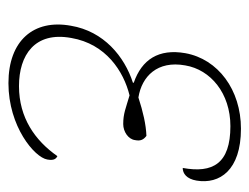

<svg xmlns="http://www.w3.org/2000/svg" viewBox="-88 -493 591 455"><g transform="rotate(90 207.5 -265.5)"><path d="M177 10C280 10 353 -52 358 -82C361 -98 356 -103 350 -106C313 -53 259 -15 184 -15C111 -15 54 -52 70 -139C84 -221 149 -263 206 -277C237 -268 249 -262 274 -262C292 -262 310 -274 312 -290C315 -304 310 -311 302 -317C275 -316 245 -309 211 -298C161 -306 123 -343 135 -409C145 -469 201 -516 279 -516C368 -516 391 -474 378 -403C391 -403 404 -412 408 -436C417 -490 384 -541 285 -541C193 -541 120 -487 106 -409C95 -346 121 -306 176 -287V-285C114 -265 54 -216 41 -138C25 -50 76 10 177 10Z"/></g></svg>

Font: Noto Serif SemiCondensed Thin
Style: Italic
Weight: 100
Width: 4
Italic angle: -12°
Designer: Monotype Design Team
Foundry: Monotype Imaging Inc.
Version: Version 2.013